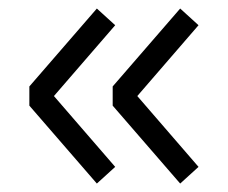

<svg xmlns="http://www.w3.org/2000/svg" viewBox="-20 -521 534 450"><path d="M106.4 -295.9 250 -129.9 207 -90.8 48.8 -273.4V-318.4L207 -501L250 -461.9ZM301.8 -295.9 445.3 -129.9 402.3 -90.8 244.1 -273.4V-318.4L402.3 -501L445.3 -461.9Z"/></svg>

Font: Lohit Devanagari
Style: Regular
Weight: 400
Version: 2.95.4